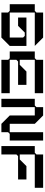

<svg xmlns="http://www.w3.org/2000/svg" viewBox="1040 -1680 640 2760"><g transform="rotate(90 1360.0 -300.0)"><path d="M232 -360V-240H352L448 -336H496L520 -312V-120H160V-480H640L520 -600H160V-504L136 -480H40V-120H136L160 -96V0H520L640 -120V-360Z M1320 -480V-600H840V-504L816 -480H720V-120H818L840 -98V0H1320V-120H842H840V-216L864 -240H888H932H1008H1200V-360H1008L912 -264H840V-480Z M2000 -600H1880V-120H1760V-480L1640 -600H1520V-504L1496 -480H1400V0H1520V-480H1640V-120L1760 0H1880V-96L1904 -120H2000Z M2680 -480V-600H2200V-504L2176 -480H2080V0H2200V-216L2224 -240H2248H2292H2368H2560V-360H2368L2272 -264H2200V-480Z"/></g></svg>

Font: KUBO
Style: Regular
Weight: 400
Version: Version 001.000